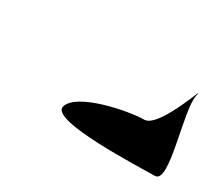

<svg xmlns="http://www.w3.org/2000/svg" viewBox="-53 -580 472 412"><g transform="rotate(30 182.5 -374.0)"><path d="M107 -304C97 -264 315 -274 352 -274C389 -274 333 -428 343 -468C353 -508 309 -367 272 -367C234 -367 117 -344 107 -304Z"/></g></svg>

Font: Interstorm
Style: Obl
Weight: 400
Version: Version 0.7